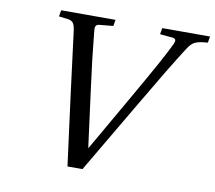

<svg xmlns="http://www.w3.org/2000/svg" viewBox="-77 -781 975 870"><g transform="rotate(10 410.5 -346.0)"><path d="M131 -663 171 -658C194 -655 203 -647 208 -611C220 -519 232 -420 245 -320L287 0H356L559 -345C624 -456 685 -557 725 -619C747 -653 763 -659 816 -663L821 -692H601L596 -663L651 -658C669 -656 674 -650 663 -627C642 -582 594 -495 510 -349L367 -100H365L330 -366C318 -454 308 -541 300 -624C298 -643 299 -655 317 -657L381 -663L386 -692H136Z"/></g></svg>

Font: Heuristica
Style: Italic
Weight: 400
Italic angle: -13°
Version: Version 1.0.1